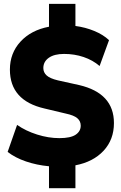

<svg xmlns="http://www.w3.org/2000/svg" viewBox="-20 -856 626 993"><path d="M233.4 3.9Q169.9 -2 114.3 -21Q58.6 -40 19.5 -70.3L68.4 -210Q113.3 -178.7 171.9 -160.2Q230.5 -141.6 287.1 -141.6Q344.7 -141.6 371.1 -159.2Q397.5 -176.8 397.5 -206.1Q397.5 -229.5 379.9 -244.6Q362.3 -259.8 320.3 -268.6L210 -294.9Q31.2 -335.9 31.2 -496.1Q31.2 -581.1 85.9 -640.6Q140.6 -700.2 233.4 -717.8V-835.9H370.1V-721.7Q421.9 -714.8 467.8 -695.8Q513.7 -676.8 543.9 -648.4L495.1 -514.6Q460 -544.9 412.6 -561Q365.2 -577.1 311.5 -577.1Q260.7 -577.1 232.4 -557.1Q204.1 -537.1 204.1 -503.9Q204.1 -481.4 221.2 -465.8Q238.3 -450.2 279.3 -440.4L389.6 -416Q569.3 -374 569.3 -219.7Q569.3 -133.8 515.6 -76.2Q461.9 -18.6 370.1 -1V117.2H233.4Z"/></svg>

Font: Min Sans Black
Style: Regular
Weight: 900
Designer: Jinseong-Kim, NotoSansCJK, Nunito
Foundry: Jinseong-Kim
Version: Version 1.000